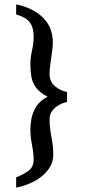

<svg xmlns="http://www.w3.org/2000/svg" viewBox="-20 -776 402 879"><path d="M54 -756Q131 -740 176.5 -695.5Q222 -651 222 -580Q222 -565 218 -537.5Q214 -510 210.5 -482.5Q207 -455 207 -438Q207 -402 232 -381Q257 -360 287 -355V-309Q269 -306 250.5 -295.5Q232 -285 219.5 -269Q207 -253 207 -230Q207 -200 211 -175Q215 -150 219.5 -125Q224 -100 224 -69Q224 -30 200.5 1Q177 32 138.5 53Q100 74 54 83V36Q83 25 108.5 7.5Q134 -10 134 -45Q134 -74 126.5 -112Q119 -150 119 -184Q119 -202 123.5 -230Q128 -258 145 -286.5Q162 -315 198 -333Q162 -352 145 -375Q128 -398 123.5 -425Q119 -452 119 -483Q119 -510 126.5 -544.5Q134 -579 134 -606Q134 -644 122.5 -664Q111 -684 93 -694Q75 -704 54 -710Z"/></svg>

Font: Narnoor SemiBold
Style: Regular
Weight: 600
Designer: S. Sridhar Murthy
Foundry: SIL International
Version: Version 3.000